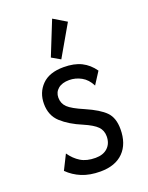

<svg xmlns="http://www.w3.org/2000/svg" viewBox="-133 -755 642 834"><g transform="rotate(-20 187.5 -338.0)"><path d="M185 10Q136 10 99.5 -5Q63 -20 36 -47L70 -115Q90 -86 117 -69.5Q144 -53 185 -53Q221 -53 241.5 -72.5Q262 -92 262 -125Q262 -152 244.5 -170Q227 -188 183 -207Q125 -231 89.5 -263.5Q54 -296 54 -350Q54 -402 88 -436.5Q122 -471 188 -471Q237 -471 270 -454.5Q303 -438 326 -405L290 -349Q274 -381 247.5 -395.5Q221 -410 192 -410Q159 -410 140.5 -394.5Q122 -379 122 -354Q122 -327 140.5 -309Q159 -291 213 -268Q275 -241 302 -213.5Q329 -186 329 -134Q329 -66 291.5 -28Q254 10 185 10ZM191 -506 151 -529 214 -686 274 -650Z"/></g></svg>

Font: Inconsolata Condensed Medium
Style: Regular
Weight: 500
Width: 3
Monospace: yes
Designer: Raph Levien, Cyreal, Brenton Simpson
Foundry: Raph Levien, Cyreal, Google
Version: Version 3.100; ttfautohint (v1.8.4.7-5d5b)